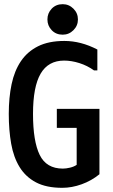

<svg xmlns="http://www.w3.org/2000/svg" viewBox="-20 -902 540 919"><path d="M430 -565Q398 -588 360 -600Q322 -612 287 -612Q211 -612 174.5 -549.5Q138 -487 138 -357Q138 -226 170 -160.5Q202 -95 281 -95Q296 -95 315 -99.5Q334 -104 347 -113V-290H252V-381H456V-68Q418 -37 371 -20Q324 -3 278 -3Q202 -3 152.5 -29Q103 -55 74 -102Q45 -149 33.5 -214Q22 -279 22 -357Q22 -435 35.5 -499Q49 -563 80 -609Q111 -655 162 -680.5Q213 -706 288 -706Q367 -706 446 -665V-565ZM280 -882Q310 -882 331.5 -860.5Q353 -839 353 -809Q353 -779 331.5 -757.5Q310 -736 280 -736Q248 -736 227.5 -757.5Q207 -779 207 -809Q207 -839 227.5 -860.5Q248 -882 280 -882Z"/></svg>

Font: D2Coding ligature
Style: Bold
Weight: 700
Monospace: yes
Designer: Yong-Rak Park; Jeong-Hwan Yoon; Sang-Min Lee;
Foundry: NHN Corporation
Version: Version 1.3.2; Build 20180524